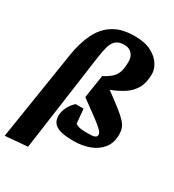

<svg xmlns="http://www.w3.org/2000/svg" viewBox="-217 -820 1023 1126"><g transform="rotate(30 294.5 -257.0)"><path d="M-8 187 87 -418Q101 -504 132 -567.5Q163 -631 218.5 -666Q274 -701 361 -701Q430 -701 473.5 -678.5Q517 -656 538 -623Q559 -590 559 -559Q559 -499 537.5 -461Q516 -423 478.5 -398.5Q441 -374 391 -354Q450 -311 485.5 -283Q521 -255 539 -235Q557 -215 563.5 -196.5Q570 -178 570 -153Q570 -97 540 -60Q510 -23 461 -5.5Q412 12 355 12Q313 12 279 5.5Q245 -1 225.5 -19.5Q206 -38 206 -74Q206 -102 221.5 -132.5Q237 -163 260 -182H313L322 -84Q324 -83 339.5 -76Q355 -69 401 -69Q419 -69 434 -70Q449 -71 457.5 -76.5Q466 -82 466 -94Q466 -105 451.5 -120.5Q437 -136 398.5 -165Q360 -194 288 -246L312 -402Q350 -422 369.5 -441Q389 -460 396.5 -487Q404 -514 404 -556Q404 -585 385.5 -605.5Q367 -626 335 -626Q297 -626 277.5 -608.5Q258 -591 249.5 -559.5Q241 -528 235 -486L143 174Z"/></g></svg>

Font: Faustina Light ExtraBold
Style: Italic
Weight: 800
Italic angle: -8°
Version: Version 1.200